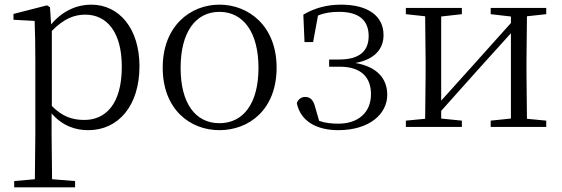

<svg xmlns="http://www.w3.org/2000/svg" viewBox="-20 -546 2416 826"><path d="M360 14C489 14 580 -91 580 -261C580 -422 494 -526 372 -526C313 -526 250 -501 200 -441L195 -515L182 -523L38 -486V-461L129 -456C131 -406 132 -351 132 -282V30L130 225L41 233V260H303V233L204 225L202 30V-58C250 -3 306 14 360 14ZM203 -413C256 -467 301 -483 347 -483C439 -483 504 -409 504 -259C504 -94 431 -30 343 -30C291 -30 249 -44 203 -90Z M924 14C1051 14 1170 -74 1170 -255C1170 -435 1049 -526 924 -526C800 -526 680 -435 680 -255C680 -75 798 14 924 14ZM924 -16C821 -16 757 -101 757 -254C757 -407 821 -495 924 -495C1027 -495 1092 -407 1092 -254C1092 -101 1027 -16 924 -16Z M1435 14C1571 14 1646 -57 1646 -138C1646 -208 1602 -259 1509 -275C1595 -291 1630 -338 1630 -395C1630 -477 1564 -526 1447 -526C1388 -526 1334 -512 1285 -483L1290 -365H1327L1348 -479C1376 -491 1405 -495 1439 -495C1524 -495 1565 -459 1566 -393C1567 -326 1526 -290 1439 -290H1396V-259H1442C1537 -259 1576 -210 1576 -141C1576 -62 1521 -14 1436 -14C1405 -14 1378 -17 1353 -26L1335 -88C1328 -116 1314 -129 1293 -129C1277 -129 1263 -120 1257 -102C1273 -24 1343 14 1435 14Z M2091 -485 2178 -475V-447L2014 -264L1878 -113V-475L1967 -485V-512H1726V-485L1809 -476L1811 -285V-227L1809 -35L1726 -27V0H1967V-27L1878 -36V-69L2038 -248L2178 -403V-36L2091 -27V0H2330V-27L2247 -35L2245 -227V-285L2247 -476L2330 -485V-512H2091Z"/></svg>

Font: Noto Serif HK Light
Style: Regular
Weight: 300
Designer: Ryoko NISHIZUKA 西塚涼子 (kana & ideographs); Frank Grießhammer (Latin, Greek & Cyrillic); Wenlong ZHANG 张文龙 (bopomofo); San
Foundry: Adobe
Version: Version 2.001;hotconv 1.1.0;makeotfexe 2.6.0